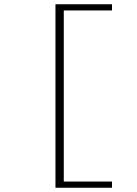

<svg xmlns="http://www.w3.org/2000/svg" viewBox="-20 -728 640 900"><path d="M240 152V-708H505V-679H279V123H505V152Z"/></svg>

Font: TypoPRO Source Code Pro
Style: Regular
Weight: 300
Monospace: yes
Designer: Paul D. Hunt, Teo Tuominen
Foundry: Adobe Systems Incorporated
Version: Version 2.010;PS 1.0;hotconv 1.0.84;makeotf.lib2.5.63406